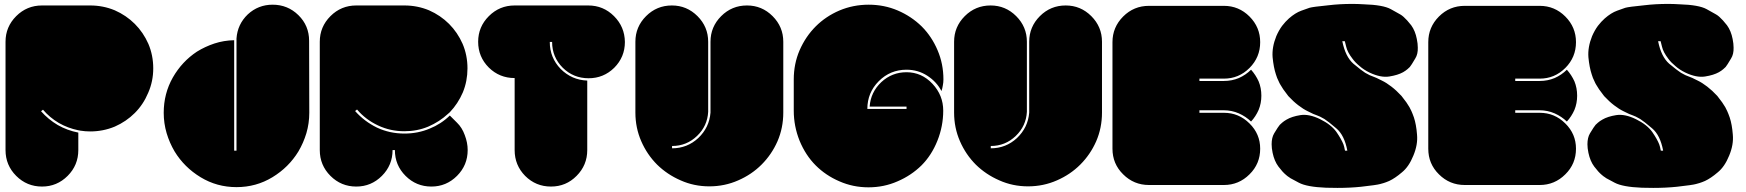

<svg xmlns="http://www.w3.org/2000/svg" viewBox="-20 -964 8787 966"><path d="M374 -308.6Q321.3 -319.3 275.4 -345.7Q229.5 -373 196.3 -412.1Q193.4 -409.2 186.5 -404.3Q222.7 -363.3 270.5 -335Q318.4 -307.6 374 -296.9Q374 -267.6 374 -209Q374 -132.8 320.3 -79.1Q266.6 -25.4 191.4 -25.4Q115.2 -25.4 61.5 -79.1Q7.8 -132.8 7.8 -209Q7.8 -390.6 7.8 -753.9Q7.8 -829.1 61.5 -882.8Q115.2 -936.5 191.4 -936.5Q272.5 -936.5 433.6 -936.5Q499 -936.5 557.6 -912.1Q615.2 -886.7 658.2 -843.8Q701.2 -800.8 726.6 -743.2Q751 -685.5 751 -620.1Q751 -554.7 725.6 -497.1Q701.2 -438.5 658.2 -395.5Q615.2 -352.5 557.6 -327.1Q499 -302.7 433.6 -302.7Q420.9 -302.7 409.2 -303.7Q397.5 -305.7 384.8 -306.6Q380.9 -307.6 374 -308.6Z M1536.1 -396.5Q1536.1 -343.8 1521.5 -293.9Q1506.8 -245.1 1481.4 -202.1Q1432.6 -122.1 1350.6 -72.3Q1268.6 -22.5 1169.9 -22.5Q1071.3 -22.5 989.3 -72.3Q907.2 -122.1 858.4 -202.1Q833 -245.1 818.4 -293.9Q803.7 -343.8 803.7 -396.5Q803.7 -493.2 849.6 -574.2Q895.5 -654.3 970.7 -704.1Q1011.7 -729.5 1058.6 -745.1Q1106.4 -760.7 1158.2 -761.7Q1158.2 -576.2 1158.2 -206.1Q1162.1 -206.1 1169.9 -206.1Q1169.9 -394.5 1169.9 -770.5Q1174.8 -841.8 1226.6 -891.6Q1279.3 -940.4 1351.6 -940.4Q1427.7 -940.4 1481.4 -887.7Q1535.2 -835 1535.2 -758.8Q1535.2 -637.7 1536.1 -396.5Z M2234.4 -391.6Q2191.4 -351.6 2134.8 -327.1Q2079.1 -303.7 2014.6 -303.7Q1943.4 -303.7 1881.8 -333Q1819.3 -362.3 1776.4 -413.1Q1773.4 -410.2 1766.6 -405.3Q1812.5 -353.5 1876 -322.3Q1940.4 -292 2014.6 -292Q2082 -292 2140.6 -316.4Q2199.2 -339.8 2243.2 -382.8Q2254.9 -371.1 2279.3 -346.7Q2304.7 -322.3 2318.4 -284.2Q2333 -246.1 2333 -209Q2333 -132.8 2279.3 -79.1Q2225.6 -25.4 2150.4 -25.4Q2074.2 -25.4 2020.5 -79.1Q1966.8 -132.8 1966.8 -209Q1962.9 -209 1955.1 -209Q1955.1 -132.8 1901.4 -79.1Q1847.7 -25.4 1772.5 -25.4Q1696.3 -25.4 1642.6 -79.1Q1588.9 -132.8 1588.9 -209Q1588.9 -390.6 1588.9 -753.9Q1588.9 -829.1 1642.6 -882.8Q1696.3 -936.5 1772.5 -936.5Q1853.5 -936.5 2014.6 -936.5Q2080.1 -936.5 2138.7 -912.1Q2196.3 -886.7 2239.3 -843.8Q2282.2 -800.8 2307.6 -743.2Q2332 -685.5 2332 -620.1Q2332 -555.7 2308.6 -499Q2284.2 -442.4 2243.2 -399.4Q2240.2 -397.5 2234.4 -391.6Z M3124 -752.9Q3124 -676.8 3070.3 -623Q3016.6 -570.3 2941.4 -570.3Q2865.2 -570.3 2811.5 -623Q2757.8 -676.8 2757.8 -752.9Q2753.9 -752.9 2746.1 -752.9Q2746.1 -673.8 2800.8 -617.2Q2856.4 -561.5 2934.6 -558.6Q2934.6 -442.4 2934.6 -209Q2934.6 -132.8 2880.9 -79.1Q2828.1 -25.4 2752 -25.4Q2675.8 -25.4 2622.1 -79.1Q2569.3 -132.8 2569.3 -209Q2569.3 -329.1 2569.3 -571.3Q2493.2 -571.3 2439.5 -624Q2385.7 -677.7 2385.7 -753.9Q2385.7 -829.1 2439.5 -882.8Q2493.2 -936.5 2569.3 -936.5Q2692.4 -936.5 2939.5 -936.5Q3015.6 -936.5 3069.3 -882.8Q3123 -829.1 3124 -752.9Z M3920.9 -397.5Q3920.9 -320.3 3891.6 -252.9Q3862.3 -186.5 3811.5 -135.7Q3761.7 -85.9 3694.3 -56.6Q3626 -26.4 3548.8 -26.4Q3471.7 -26.4 3404.3 -56.6Q3336.9 -85.9 3286.1 -135.7Q3235.4 -186.5 3206.1 -253.9Q3176.8 -321.3 3176.8 -397.5Q3176.8 -516.6 3176.8 -753.9Q3176.8 -829.1 3230.5 -882.8Q3284.2 -936.5 3360.4 -936.5Q3435.5 -936.5 3489.3 -882.8Q3543 -829.1 3543 -753.9Q3543 -636.7 3543 -401.4Q3539.1 -330.1 3487.3 -280.3Q3434.6 -229.5 3361.3 -229.5Q3361.3 -225.6 3361.3 -217.8Q3437.5 -217.8 3493.2 -269.5Q3548.8 -322.3 3554.7 -397.5Q3554.7 -516.6 3554.7 -753.9Q3554.7 -829.1 3608.4 -882.8Q3662.1 -936.5 3738.3 -936.5Q3813.5 -936.5 3867.2 -882.8Q3920.9 -829.1 3920.9 -753.9Q3920.9 -634.8 3920.9 -397.5Z M4725.6 -407.2Q4725.6 -329.1 4696.3 -255.9Q4667 -182.6 4616.2 -131.8Q4564.5 -81.1 4496.1 -51.8Q4427.7 -21.5 4349.6 -21.5Q4271.5 -21.5 4203.1 -51.8Q4134.8 -81.1 4084 -131.8Q4033.2 -182.6 4002.9 -255.9Q3973.6 -329.1 3973.6 -407.2Q3973.6 -460 3973.6 -564.5Q3973.6 -642.6 4002.9 -710.9Q4033.2 -780.3 4084 -831.1Q4134.8 -881.8 4203.1 -911.1Q4272.5 -940.4 4350.6 -940.4Q4428.7 -940.4 4497.1 -911.1Q4565.4 -881.8 4617.2 -831.1Q4668 -780.3 4697.3 -710.9Q4726.6 -642.6 4726.6 -564.5Q4726.6 -548.8 4723.6 -534.2Q4721.7 -520.5 4716.8 -505.9Q4692.4 -552.7 4645.5 -583Q4598.6 -613.3 4541 -613.3Q4459 -613.3 4401.4 -555.7Q4343.8 -498 4343.8 -416Q4409.2 -416 4541 -416Q4541 -419.9 4541 -427.7Q4479.5 -427.7 4355.5 -427.7Q4360.4 -500 4414.1 -550.8Q4467.8 -600.6 4541 -600.6Q4617.2 -600.6 4671.9 -542Q4725.6 -484.4 4725.6 -407.2Z M5524.4 -397.5Q5524.4 -320.3 5495.1 -252.9Q5465.8 -186.5 5415 -135.7Q5365.2 -85.9 5297.9 -56.6Q5229.5 -26.4 5152.3 -26.4Q5075.2 -26.4 5007.8 -56.6Q4940.4 -85.9 4889.6 -135.7Q4838.9 -186.5 4809.6 -253.9Q4780.3 -321.3 4780.3 -397.5Q4780.3 -516.6 4780.3 -753.9Q4780.3 -829.1 4834 -882.8Q4887.7 -936.5 4963.9 -936.5Q5039.1 -936.5 5092.8 -882.8Q5146.5 -829.1 5146.5 -753.9Q5146.5 -636.7 5146.5 -401.4Q5142.6 -330.1 5090.8 -280.3Q5038.1 -229.5 4964.8 -229.5Q4964.8 -225.6 4964.8 -217.8Q5041 -217.8 5096.7 -269.5Q5152.3 -322.3 5158.2 -397.5Q5158.2 -516.6 5158.2 -753.9Q5158.2 -829.1 5211.9 -882.8Q5265.6 -936.5 5341.8 -936.5Q5417 -936.5 5470.7 -882.8Q5524.4 -829.1 5524.4 -753.9Q5524.4 -634.8 5524.4 -397.5Z M6320.3 -215.8Q6320.3 -139.6 6266.6 -86.9Q6212.9 -33.2 6137.7 -33.2Q6011.7 -33.2 5760.7 -33.2Q5684.6 -33.2 5630.9 -86.9Q5577.1 -139.6 5577.1 -215.8Q5577.1 -394.5 5577.1 -752Q5577.1 -827.1 5630.9 -880.9Q5684.6 -934.6 5760.7 -934.6Q5885.7 -934.6 6137.7 -934.6Q6212.9 -934.6 6266.6 -880.9Q6320.3 -827.1 6320.3 -752Q6320.3 -675.8 6266.6 -622.1Q6212.9 -568.4 6137.7 -568.4Q6096.7 -568.4 6014.6 -568.4Q6014.6 -564.5 6014.6 -556.6Q6055.7 -556.6 6137.7 -556.6Q6177.7 -556.6 6212.9 -571.3Q6248 -586.9 6274.4 -613.3Q6297.9 -586.9 6312.5 -554.7Q6326.2 -521.5 6326.2 -482.4Q6326.2 -444.3 6312.5 -411.1Q6297.9 -377.9 6274.4 -352.5Q6248 -377.9 6212.9 -393.6Q6176.8 -409.2 6137.7 -409.2Q6096.7 -409.2 6014.6 -409.2Q6014.6 -405.3 6014.6 -396.5Q6055.7 -396.5 6137.7 -396.5Q6212.9 -396.5 6266.6 -342.8Q6320.3 -290 6320.3 -215.8Z M7071.3 -424.8Q7074.2 -418.9 7081.1 -405.3Q7086.9 -392.6 7093.8 -373Q7105.5 -337.9 7109.4 -287.1Q7114.3 -236.3 7090.8 -180.7Q7068.4 -125 7033.2 -96.7Q6999 -67.4 6969.7 -53.7Q6954.1 -46.9 6941.4 -43Q6929.7 -40 6923.8 -38.1Q6907.2 -33.2 6828.1 -24.4Q6773.4 -18.6 6709 -18.6Q6681.6 -18.6 6651.4 -19.5Q6554.7 -23.4 6514.6 -44.9Q6475.6 -66.4 6472.7 -67.4Q6471.7 -68.4 6465.8 -72.3Q6459 -76.2 6450.2 -84Q6432.6 -98.6 6412.1 -126Q6391.6 -153.3 6382.8 -195.3Q6377.9 -218.8 6377.9 -238.3Q6377.9 -271.5 6390.6 -293Q6411.1 -327.1 6418.9 -335.9Q6421.9 -338.9 6430.7 -346.7Q6439.5 -354.5 6453.1 -362.3Q6479.5 -377.9 6522.5 -384.8Q6566.4 -391.6 6622.1 -364.3Q6677.7 -336.9 6704.1 -299.8Q6729.5 -262.7 6739.3 -237.3Q6744.1 -222.7 6745.1 -214.8Q6747.1 -206.1 6747.1 -206.1Q6751 -206.1 6758.8 -206.1Q6744.1 -284.2 6703.1 -318.4Q6662.1 -353.5 6643.6 -365.2Q6618.2 -379.9 6605.5 -383.8Q6591.8 -387.7 6559.6 -404.3Q6537.1 -415 6511.7 -434.6Q6486.3 -454.1 6461.9 -480.5Q6447.3 -499 6436.5 -514.6Q6426.8 -529.3 6421.9 -538.1Q6418 -543.9 6412.1 -557.6Q6405.3 -570.3 6399.4 -589.8Q6387.7 -625 6382.8 -675.8Q6378.9 -726.6 6401.4 -782.2Q6414.1 -811.5 6430.7 -834Q6447.3 -855.5 6464.8 -871.1Q6497.1 -899.4 6527.3 -910.2Q6558.6 -921.9 6568.4 -924.8Q6585 -929.7 6664.1 -937.5Q6719.7 -944.3 6784.2 -944.3Q6811.5 -944.3 6840.8 -942.4Q6938.5 -939.5 6977.5 -918Q7016.6 -896.5 7019.5 -894.5Q7020.5 -894.5 7026.4 -890.6Q7033.2 -886.7 7042 -878.9Q7058.6 -864.3 7080.1 -836.9Q7100.6 -808.6 7108.4 -767.6Q7113.3 -744.1 7113.3 -724.6Q7114.3 -691.4 7100.6 -669.9Q7080.1 -634.8 7073.2 -627Q7070.3 -624 7061.5 -616.2Q7052.7 -608.4 7039.1 -600.6Q7012.7 -585.9 6969.7 -579.1Q6926.8 -572.3 6871.1 -598.6Q6840.8 -613.3 6820.3 -631.8Q6798.8 -649.4 6785.2 -668Q6758.8 -702.1 6752.9 -729.5Q6746.1 -756.8 6746.1 -756.8Q6742.2 -756.8 6733.4 -756.8Q6749 -678.7 6789.1 -643.6Q6830.1 -609.4 6848.6 -597.7Q6874 -583 6887.7 -579.1Q6900.4 -575.2 6932.6 -558.6Q6955.1 -547.9 6980.5 -528.3Q7005.9 -508.8 7031.2 -481.4Q7044.9 -463.9 7055.7 -449.2Q7065.4 -433.6 7071.3 -424.8Z M7909.2 -215.8Q7909.2 -139.6 7855.5 -86.9Q7801.8 -33.2 7726.6 -33.2Q7600.6 -33.2 7349.6 -33.2Q7273.4 -33.2 7219.7 -86.9Q7166 -139.6 7166 -215.8Q7166 -394.5 7166 -752Q7166 -827.1 7219.7 -880.9Q7273.4 -934.6 7349.6 -934.6Q7474.6 -934.6 7726.6 -934.6Q7801.8 -934.6 7855.5 -880.9Q7909.2 -827.1 7909.2 -752Q7909.2 -675.8 7855.5 -622.1Q7801.8 -568.4 7726.6 -568.4Q7685.5 -568.4 7603.5 -568.4Q7603.5 -564.5 7603.5 -556.6Q7644.5 -556.6 7726.6 -556.6Q7766.6 -556.6 7801.8 -571.3Q7836.9 -586.9 7863.3 -613.3Q7886.7 -586.9 7901.4 -554.7Q7915 -521.5 7915 -482.4Q7915 -444.3 7901.4 -411.1Q7886.7 -377.9 7863.3 -352.5Q7836.9 -377.9 7801.8 -393.6Q7765.6 -409.2 7726.6 -409.2Q7685.5 -409.2 7603.5 -409.2Q7603.5 -405.3 7603.5 -396.5Q7644.5 -396.5 7726.6 -396.5Q7801.8 -396.5 7855.5 -342.8Q7909.2 -290 7909.2 -215.8Z M8660.2 -424.8Q8663.1 -418.9 8669.9 -405.3Q8675.8 -392.6 8682.6 -373Q8694.3 -337.9 8698.2 -287.1Q8703.1 -236.3 8679.7 -180.7Q8657.2 -125 8622.1 -96.7Q8587.9 -67.4 8558.6 -53.7Q8543 -46.9 8530.3 -43Q8518.6 -40 8512.7 -38.1Q8496.1 -33.2 8417 -24.4Q8362.3 -18.6 8297.9 -18.6Q8270.5 -18.6 8240.2 -19.5Q8143.6 -23.4 8103.5 -44.9Q8064.5 -66.4 8061.5 -67.4Q8060.5 -68.4 8054.7 -72.3Q8047.9 -76.2 8039.1 -84Q8021.5 -98.6 8001 -126Q7980.5 -153.3 7971.7 -195.3Q7966.8 -218.8 7966.8 -238.3Q7966.8 -271.5 7979.5 -293Q8000 -327.1 8007.8 -335.9Q8010.7 -338.9 8019.5 -346.7Q8028.3 -354.5 8042 -362.3Q8068.4 -377.9 8111.3 -384.8Q8155.3 -391.6 8210.9 -364.3Q8266.6 -336.9 8293 -299.8Q8318.4 -262.7 8328.1 -237.3Q8333 -222.7 8334 -214.8Q8335.9 -206.1 8335.9 -206.1Q8339.8 -206.1 8347.7 -206.1Q8333 -284.2 8292 -318.4Q8251 -353.5 8232.4 -365.2Q8207 -379.9 8194.3 -383.8Q8180.7 -387.7 8148.4 -404.3Q8126 -415 8100.6 -434.6Q8075.2 -454.1 8050.8 -480.5Q8036.1 -499 8025.4 -514.6Q8015.6 -529.3 8010.7 -538.1Q8006.8 -543.9 8001 -557.6Q7994.1 -570.3 7988.3 -589.8Q7976.6 -625 7971.7 -675.8Q7967.8 -726.6 7990.2 -782.2Q8002.9 -811.5 8019.5 -834Q8036.1 -855.5 8053.7 -871.1Q8085.9 -899.4 8116.2 -910.2Q8147.5 -921.9 8157.2 -924.8Q8173.8 -929.7 8252.9 -937.5Q8308.6 -944.3 8373 -944.3Q8400.4 -944.3 8429.7 -942.4Q8527.3 -939.5 8566.4 -918Q8605.5 -896.5 8608.4 -894.5Q8609.4 -894.5 8615.2 -890.6Q8622.1 -886.7 8630.9 -878.9Q8647.5 -864.3 8668.9 -836.9Q8689.5 -808.6 8697.3 -767.6Q8702.1 -744.1 8702.1 -724.6Q8703.1 -691.4 8689.5 -669.9Q8668.9 -634.8 8662.1 -627Q8659.2 -624 8650.4 -616.2Q8641.6 -608.4 8627.9 -600.6Q8601.6 -585.9 8558.6 -579.1Q8515.6 -572.3 8460 -598.6Q8429.7 -613.3 8409.2 -631.8Q8387.7 -649.4 8374 -668Q8347.7 -702.1 8341.8 -729.5Q8335 -756.8 8335 -756.8Q8331.1 -756.8 8322.3 -756.8Q8337.9 -678.7 8377.9 -643.6Q8418.9 -609.4 8437.5 -597.7Q8462.9 -583 8476.6 -579.1Q8489.3 -575.2 8521.5 -558.6Q8543.9 -547.9 8569.3 -528.3Q8594.7 -508.8 8620.1 -481.4Q8633.8 -463.9 8644.5 -449.2Q8654.3 -433.6 8660.2 -424.8Z"/></svg>

Font: Superfatty
Style: Fat
Weight: 400
Version: Version 1.0